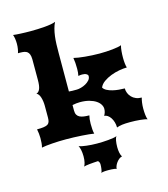

<svg xmlns="http://www.w3.org/2000/svg" viewBox="-148 -907 1128 1290"><g transform="rotate(-15 416.0 -262.0)"><path d="M53.7 0Q57.6 -12.7 59.1 -30.3Q60.5 -47.9 60.5 -64.9Q60.5 -80.6 58.6 -96.2Q56.6 -111.8 53.7 -127Q81.1 -127 98.9 -129.4Q116.7 -131.8 127 -137.9Q137.2 -144 141.1 -155.3Q145 -166.5 145 -184.1V-266.1Q145 -281.7 142.8 -297.4Q140.6 -313 136.5 -325.9Q132.3 -338.9 126 -347.7Q119.6 -356.4 111.3 -358.9Q128.9 -364.7 137 -385.5Q145 -406.2 145 -445.8V-590.8Q144.5 -611.8 139.6 -624.3Q134.8 -636.7 126.2 -643.3Q117.7 -649.9 105.2 -652.1Q92.8 -654.3 77.1 -654.3H62Q65.9 -664.1 68.8 -681.4Q71.8 -698.7 71.8 -717.8Q71.8 -736.3 69.1 -753.7Q66.4 -771 62 -781.2Q71.3 -779.8 84.5 -778.8Q97.7 -777.8 113.3 -777.1Q128.9 -776.4 146.5 -775.9Q164.1 -775.4 182.6 -775.4Q207.5 -775.4 232.9 -776.4Q258.3 -777.3 281.5 -779.3Q304.7 -781.2 324.5 -784.7Q344.2 -788.1 357.4 -793.5Q347.7 -774.4 341.6 -751Q335.4 -727.5 332 -701.2Q328.6 -674.8 327.6 -646Q326.7 -617.2 326.7 -587.4L326.2 -317.4Q337.4 -315.9 349.9 -315.9Q362.3 -315.9 381.3 -315.9Q393.6 -315.9 410.9 -320.6Q428.2 -325.2 443.8 -334Q459.5 -342.8 470.5 -355.2Q481.4 -367.7 481.4 -383.8Q481.4 -392.1 470.7 -398.4Q460 -404.8 440.9 -404.8Q429.2 -404.8 414.6 -401.9Q417 -411.6 418.2 -424.6Q419.4 -437.5 419.4 -450.2Q419.4 -472.2 418 -491.9Q416.5 -511.7 413.6 -527.3Q426.3 -523.9 446.3 -520.8Q466.3 -517.6 490.5 -515.4Q514.6 -513.2 540.8 -511.7Q566.9 -510.3 591.8 -510.3Q613.8 -510.3 637.5 -511.5Q661.1 -512.7 682.1 -514.9Q703.1 -517.1 719.7 -520.3Q736.3 -523.4 744.6 -527.3Q739.7 -510.3 737.8 -487.8Q735.8 -465.3 735.8 -441.9Q735.8 -421.4 737.8 -403.3Q739.7 -385.3 743.7 -372.6Q720.2 -372.6 690.2 -367.2Q660.2 -361.8 631.6 -350.8Q603 -339.8 580.1 -323.5Q557.1 -307.1 548.3 -285.2Q555.7 -272 572.8 -263.2Q589.8 -254.4 610.8 -249.3Q631.8 -244.1 654.1 -242.2Q676.3 -240.2 694.3 -240.2Q694.3 -222.7 700.9 -206.8Q707.5 -190.9 719.5 -178.5Q731.4 -166 749 -158.7Q766.6 -151.4 788.6 -151.4Q784.7 -139.2 781.7 -118.9Q778.8 -98.6 778.8 -76.7Q778.8 -53.2 781.2 -32.5Q783.7 -11.7 788.6 0Q781.7 -2.9 768.8 -5.1Q755.9 -7.3 739.3 -9Q722.7 -10.7 704.3 -11.5Q686 -12.2 668.9 -12.2Q635.3 -12.2 613.8 -9.3Q592.3 -6.3 576.2 0Q576.2 -20 570.8 -37.8Q565.4 -55.7 556.6 -68.8Q547.9 -82 536.4 -89.8Q524.9 -97.7 512.7 -97.7Q519 -108.4 522.5 -119.9Q525.9 -131.3 525.9 -144Q525.9 -158.7 516.8 -173.8Q507.8 -189 489.5 -201.2Q471.2 -213.4 443.6 -221.2Q416 -229 378.9 -229Q354.5 -229 326.2 -223.1V-184.1Q326.2 -166.5 332.5 -155.3Q338.9 -144 350.8 -137.9Q362.8 -131.8 379.6 -129.4Q396.5 -127 417.5 -127Q414.6 -116.7 412.8 -101.6Q411.1 -86.4 411.1 -69.3Q411.1 -50.8 412.4 -32Q413.6 -13.2 417.5 0Q404.3 -2.4 382.1 -4.6Q359.9 -6.8 333.5 -8.5Q307.1 -10.3 278.6 -11.2Q250 -12.2 223.6 -12.2Q200.2 -12.2 175.5 -11.5Q150.9 -10.7 128.2 -9Q105.5 -7.3 85.9 -5.1Q66.4 -2.9 53.7 0ZM293.9 54.7Q302.7 57.6 315.9 60.3Q329.1 63 345.7 64.9Q362.3 66.9 380.9 68.1Q399.4 69.3 418.5 69.3Q436 69.3 457 68.6Q478 67.9 497.8 65.9Q517.6 64 533.7 61.3Q549.8 58.6 557.6 54.7Q550.3 63 546.6 83.3Q543 103.5 543 128.4Q543 148.9 546.6 166.7Q550.3 184.6 557.6 196.3Q545.9 198.7 535.9 207Q525.9 215.3 518.1 226.1Q510.3 236.8 505.9 248.3Q501.5 259.8 501.5 268.6Q497.6 265.6 487.5 264.2Q477.5 262.7 467 262.2Q456.5 261.7 448.5 261.7Q440.4 261.7 440.9 261.7Q435.5 261.7 428.5 262Q421.4 262.2 414.8 262.9Q408.2 263.7 402.8 264.9Q397.5 266.1 395 268.6Q399.9 259.8 402.3 242.9Q404.8 226.1 404.8 210.9Q404.8 202.6 401.9 195.8Q398.9 189 393.6 185.1Q377.9 186 362.5 187Q347.2 188 334 189.5Q320.8 190.9 310.5 192.6Q300.3 194.3 294.4 196.3Q300.3 188 304.4 170.4Q308.6 152.8 308.6 127.9Q308.6 116.2 307.4 104.7Q306.2 93.3 304.2 83.5Q302.2 73.7 299.6 66.4Q296.9 59.1 293.9 54.7Z"/></g></svg>

Font: Arbutus
Style: Regular
Weight: 400
Designer: Karolina Lach
Foundry: Sorkin Type Co.
Version: Version 1.002